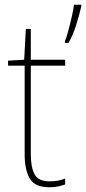

<svg xmlns="http://www.w3.org/2000/svg" viewBox="-20 -780 363 810"><path d="M188 -15Q209 -15 225 -18Q241 -21 255 -27V-2Q241 3 225.5 6.5Q210 10 188 10Q127 10 105.5 -27Q84 -64 84 -130V-503H14V-524L82 -528L89 -658H110V-528H255V-503H110V-130Q110 -74 126 -44.5Q142 -15 188 -15ZM323 -753Q315 -718 301 -673.5Q287 -629 269 -599H254V-607Q260 -620 268 -649.5Q276 -679 283 -710Q290 -741 292 -760H323Z"/></svg>

Font: Noto Sans Khmer UI SemiCondensed Thin
Style: Regular
Weight: 100
Width: 4
Designer: Danh Hong and the Monotype Design Team
Foundry: Monotype Imaging Inc.
Version: Version 2.002; ttfautohint (v1.8.4.7-5d5b)